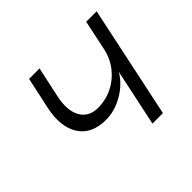

<svg xmlns="http://www.w3.org/2000/svg" viewBox="-128 -693 856 856"><g transform="rotate(-45 300.0 -265.0)"><path d="M391 0 448 -269Q420 -221 366.5 -189.5Q313 -158 256 -158Q167 -158 128 -218.5Q89 -279 111 -382L143 -530H209L177 -382Q162 -308 187 -264.5Q212 -221 269 -221Q319 -221 361 -242Q403 -263 432.5 -300Q462 -337 473 -387L503 -530H569L457 0Z"/></g></svg>

Font: Geist Mono Light
Style: Italic
Weight: 300
Italic angle: -12°
Monospace: yes
Designer: Basement.studio, Andrés Briganti, Mateo Zaragoza
Foundry: Basement.studio, Vercel, Andrés Briganti, Guido Ferreyra, Mateo Zaragoza
Version: Version 1.500; ttfautohint (v1.8.4.7-5d5b)